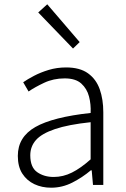

<svg xmlns="http://www.w3.org/2000/svg" viewBox="-20 -861 587 894"><path d="M218 13Q175 13 140 -3.5Q105 -20 84 -52.5Q63 -85 63 -135Q63 -223 144.5 -269.5Q226 -316 402 -335Q404 -375 394.5 -411.5Q385 -448 358.5 -472Q332 -496 281 -496Q229 -496 185.5 -475.5Q142 -455 113 -435L88 -478Q108 -492 138.5 -508Q169 -524 207 -535.5Q245 -547 288 -547Q352 -547 390 -519.5Q428 -492 444.5 -445Q461 -398 461 -338V0H413L407 -68H403Q364 -35 317 -11Q270 13 218 13ZM230 -37Q274 -37 315 -57.5Q356 -78 402 -119V-292Q298 -281 236 -260Q174 -239 147.5 -209Q121 -179 121 -138Q121 -82 153 -59.5Q185 -37 230 -37ZM320 -635 158 -803 200 -841 351 -665Z"/></svg>

Font: Noto Sans KR Thin Light
Style: Regular
Weight: 300
Version: Version 2.004-H2;hotconv 1.0.118;makeotfexe 2.5.65603